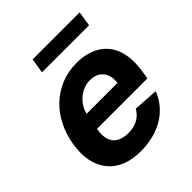

<svg xmlns="http://www.w3.org/2000/svg" viewBox="-202 -859 1001 1001"><g transform="rotate(-45 299.0 -358.0)"><path d="M38.4 -270.2Q48.7 -329.9 74.8 -381.4Q100.9 -432.9 140.8 -470.9Q180.8 -508.9 233.5 -530.7Q286.2 -552.6 349.8 -552.6Q422.2 -552.6 475.1 -522Q501.8 -506.7 521.1 -483.7Q540.5 -460.6 551.7 -429.9Q562.9 -399.1 565.2 -360.6Q567.5 -322.1 560 -275.6L553.3 -234H181.8L181.1 -230.1Q175.4 -198.2 179.7 -174.2Q183.9 -150.2 197.3 -134.2Q210.6 -118.3 232.4 -110.3Q254.3 -102.3 283.4 -102.3Q322.1 -102.3 351.9 -118.3Q381.7 -134.2 398.8 -165.5L536.9 -156.2Q520.2 -112.9 491.8 -81.3Q463.4 -49.7 427.2 -29.3Q391 -8.9 348.7 0.9Q306.5 10.7 262.1 10.7Q136 10.7 76.3 -65Q16.3 -141 38.4 -270.2ZM187.1 -645.2 200.3 -727.3H546.9L534.1 -645.2ZM425.8 -327.8Q433.9 -376.4 408.7 -408Q383.5 -439.6 334.5 -439.6Q310 -439.6 287.6 -430.6Q265.3 -421.5 247.2 -406.1Q229 -390.6 216.4 -370.4Q203.8 -350.1 198.9 -327.8Z"/></g></svg>

Font: Inter P
Style: Bold Italic
Weight: 700
Italic angle: 9.39999°
Designer: Rasmus Andersson
Foundry: rsms
Version: Version 3.018;git-588b23468